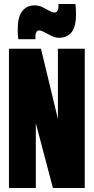

<svg xmlns="http://www.w3.org/2000/svg" viewBox="-20 -945 471 965"><path d="M25 0V-700H186L271 -347V-700H406V0H246L160 -326V0ZM72 -748Q70 -761 69.5 -773.5Q69 -786 69 -798Q69 -859 91.5 -888.5Q114 -918 154 -918Q175 -918 193.5 -909Q212 -900 227.5 -891Q243 -882 255 -882Q264 -882 269 -891Q274 -900 274 -910Q274 -913 274 -917.5Q274 -922 273 -925H359Q362 -899 362 -875Q362 -809 339 -782Q316 -755 277 -755Q259 -755 240 -764Q221 -773 204 -782.5Q187 -792 176 -792Q167 -792 162.5 -783Q158 -774 158 -763Q158 -760 158 -755.5Q158 -751 158 -748Z"/></svg>

Font: Georama ExtraCondensed ExtraBold
Style: Regular
Weight: 800
Width: 2
Designer: Jean-Baptiste Levee
Foundry: Production Type
Version: Version 1.000